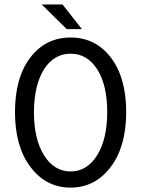

<svg xmlns="http://www.w3.org/2000/svg" viewBox="-20 -838 640 870"><path d="M282.2 -706.1 168.9 -817.9H263.2L351.1 -706.1ZM299.8 -61Q375 -61.5 420.4 -134.8Q465.8 -208 465.8 -330.6Q465.8 -453.1 420.4 -523.9Q375 -594.7 299.8 -594.7Q224.6 -594.7 179.7 -524.4Q134.8 -453.1 133.8 -330.6Q133.8 -208 179.2 -134.8Q224.6 -61.5 299.8 -61ZM299.8 12.2Q188 11.7 118.2 -81.1Q47.9 -173.8 47.9 -330.1Q47.9 -486.3 117.2 -577.1Q186.5 -668 299.8 -668Q413.1 -668 482.4 -577.1Q551.8 -486.3 551.8 -330.1Q551.8 -173.8 481.4 -81.1Q411.1 11.7 299.8 12.2Z"/></svg>

Font: SourceCodePro-Regular
Style: Regular
Weight: 400
Monospace: yes
Designer: Paul D. Hunt
Foundry: Adobe Systems Incorporated
Version: Version 1.009;PS 1.000;hotconv 1.0.70;makeotf.lib2.5.5900